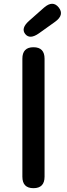

<svg xmlns="http://www.w3.org/2000/svg" viewBox="-20 -984 349 1004"><path d="M155 0Q97 0 97 -60V-677Q97 -737 155 -737Q213 -737 213 -677V-60Q213 0 155 0ZM184 -810Q136 -776 112 -806Q88 -836 132 -875L210 -944Q256 -984 287 -945Q318 -906 268 -870Z"/></svg>

Font: Resource Han Rounded KR Medium
Style: Regular
Weight: 500
Designer: Cyano Hao (round all glyphs); Ryoko NISHIZUKA 西塚涼子 (kana, bopomofo & ideographs); Paul D. Hunt (Latin, Greek & Cyrillic)
Foundry: Cyano Hao
Version: 0.990